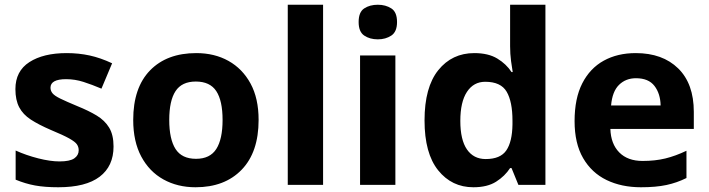

<svg xmlns="http://www.w3.org/2000/svg" viewBox="-20 -780 2990 810"><path d="M459 -162Q459 -79 400.5 -34.5Q342 10 226 10Q169 10 128 2.5Q87 -5 46 -22V-145Q90 -125 141 -112Q192 -99 231 -99Q275 -99 293.5 -112Q312 -125 312 -146Q312 -160 304.5 -171Q297 -182 272 -196Q247 -210 194 -232Q143 -254 110 -275.5Q77 -297 61 -327.5Q45 -358 45 -404Q45 -480 104 -518Q163 -556 261 -556Q312 -556 358 -546Q404 -536 453 -513L408 -406Q368 -423 332 -434.5Q296 -446 259 -446Q193 -446 193 -410Q193 -397 201.5 -386.5Q210 -376 234.5 -364Q259 -352 307 -332Q354 -313 388 -292.5Q422 -272 440.5 -241.5Q459 -211 459 -162Z M1071 -274Q1071 -138 999.5 -64Q928 10 805 10Q729 10 669.5 -23Q610 -56 576 -119.5Q542 -183 542 -274Q542 -410 613 -483Q684 -556 808 -556Q885 -556 944 -523Q1003 -490 1037 -427.5Q1071 -365 1071 -274ZM694 -274Q694 -193 720.5 -151.5Q747 -110 807 -110Q866 -110 892.5 -151.5Q919 -193 919 -274Q919 -355 892.5 -395.5Q866 -436 806 -436Q747 -436 720.5 -395.5Q694 -355 694 -274Z M1343 0H1194V-760H1343Z M1574 -760Q1607 -760 1631 -744.5Q1655 -729 1655 -687Q1655 -646 1631 -630Q1607 -614 1574 -614Q1540 -614 1516.5 -630Q1493 -646 1493 -687Q1493 -729 1516.5 -744.5Q1540 -760 1574 -760ZM1648 -546V0H1499V-546Z M1977 10Q1886 10 1828.5 -61.5Q1771 -133 1771 -272Q1771 -412 1829 -484Q1887 -556 1981 -556Q2040 -556 2078 -533Q2116 -510 2138 -476H2143Q2140 -492 2136 -522.5Q2132 -553 2132 -585V-760H2281V0H2167L2138 -71H2132Q2110 -37 2073 -13.5Q2036 10 1977 10ZM2029 -109Q2091 -109 2116 -145.5Q2141 -182 2142 -255V-271Q2142 -351 2117.5 -393Q2093 -435 2027 -435Q1978 -435 1950 -392.5Q1922 -350 1922 -270Q1922 -190 1950 -149.5Q1978 -109 2029 -109Z M2662 -556Q2775 -556 2841 -491.5Q2907 -427 2907 -308V-236H2555Q2557 -173 2592.5 -137Q2628 -101 2691 -101Q2744 -101 2787 -111.5Q2830 -122 2876 -144V-29Q2836 -9 2791.5 0.5Q2747 10 2684 10Q2602 10 2539 -20.5Q2476 -51 2440 -113Q2404 -175 2404 -269Q2404 -365 2436.5 -428.5Q2469 -492 2527 -524Q2585 -556 2662 -556ZM2663 -450Q2620 -450 2591.5 -422Q2563 -394 2558 -335H2767Q2766 -385 2741 -417.5Q2716 -450 2663 -450Z"/></svg>

Font: TSCustom
Style: Regular
Weight: 400
Designer: Monotype Design Team
Foundry: Monotype Imaging Inc.
Version: Version 2.004; ttfautohint (v1.8.3) -l 8 -r 50 -G 200 -x 14 